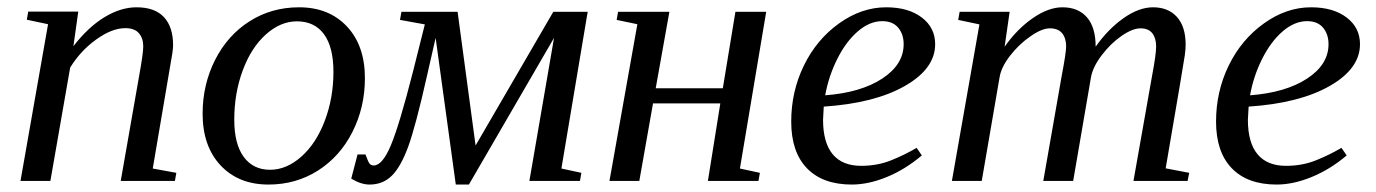

<svg xmlns="http://www.w3.org/2000/svg" viewBox="-20 -491 3733 521"><path d="M368.7 -365.2Q368.7 -387.2 356.9 -400.9Q345.2 -414.6 319.8 -414.6Q283.7 -414.6 241 -383.8Q198.2 -353 170.4 -307.6L116.7 0H35.6L110.4 -425.3L52.7 -437.5L56.6 -459.5H192.4L179.2 -365.7Q220.2 -418.5 264.2 -444.8Q308.1 -471.2 350.6 -471.2Q399.9 -471.2 424.8 -444.6Q449.7 -418 449.7 -368.2Q449.7 -361.3 447.8 -347.2Q445.8 -333 394.5 -33.7L458.5 -22L454.6 0H307.6L357.4 -284.2Q368.7 -346.2 368.7 -365.2Z M615.7 -166Q615.7 -100.1 641.4 -65.2Q667 -30.3 712.9 -30.3Q757.3 -30.3 797.6 -65.9Q837.9 -101.6 861.3 -163.3Q884.8 -225.1 884.8 -295.9Q884.8 -363.3 859.1 -398.2Q833.5 -433.1 785.6 -433.1Q741.2 -433.1 701.4 -397.5Q661.6 -361.8 638.7 -300Q615.7 -238.3 615.7 -166ZM708.5 9.8Q627.4 9.8 578.6 -42.2Q529.8 -94.2 529.8 -182.6Q529.8 -261.2 563.5 -328.1Q597.2 -395 657 -433.1Q716.8 -471.2 791.5 -471.2Q872.6 -471.2 921.4 -419.2Q970.2 -367.2 970.2 -278.8Q970.2 -200.2 936.5 -133.3Q902.8 -66.4 843 -28.3Q783.2 9.8 708.5 9.8Z M982.9 9.8Q959.5 9.8 933.1 -6.3L950.2 -71.8H971.7Q979.5 -50.3 983.6 -46.1Q987.8 -42 994.1 -42Q1017.6 -42 1040.5 -96.4Q1063.5 -150.9 1100.6 -296.4L1132.8 -424.8L1065.4 -437L1069.3 -459H1221.7L1270.5 -96.2L1481.4 -459H1574.7L1503.4 -33.7L1557.6 -22L1553.7 0H1416.5L1483.4 -388.2L1252.4 9.8H1216.8L1162.1 -388.2L1138.2 -283.2Q1107.4 -146.5 1087.4 -92.3Q1067.4 -38.1 1043.2 -14.2Q1019 9.8 982.9 9.8Z M2059.1 -459 1987.8 -33.7 2042 -22 2038.1 0H1900.9L1934.6 -210.4H1752L1714.8 0H1633.8L1709.5 -425.3L1653.3 -437L1657.2 -459H1796.4L1759.3 -251.5H1941.4L1975.6 -459Z M2517.6 -371.1Q2517.6 -304.7 2435.5 -257.8Q2353.5 -210.9 2215.3 -201.7L2213.4 -166Q2213.4 -104 2239.5 -72.5Q2265.6 -41 2316.9 -41Q2360.8 -41 2397.9 -55.9Q2435.1 -70.8 2467.3 -89.8L2481.4 -69.3Q2436.5 -31.2 2386.5 -10.7Q2336.4 9.8 2291.5 9.8Q2212.4 9.8 2169.7 -34.4Q2127 -78.6 2127 -161.1Q2127 -242.7 2161.4 -313.2Q2195.8 -383.8 2256.8 -427.5Q2317.9 -471.2 2384.8 -471.2Q2444.8 -471.2 2481.2 -443.6Q2517.6 -416 2517.6 -371.1ZM2219.2 -232.4Q2315.9 -239.7 2374 -277.8Q2432.1 -315.9 2432.1 -371.1Q2432.1 -398.4 2417.2 -416Q2402.3 -433.6 2374 -433.6Q2339.8 -433.6 2307.6 -405.8Q2275.4 -377.9 2252 -331.1Q2228.5 -284.2 2219.2 -232.4Z M2953.1 -364.3Q2986.3 -411.6 3028.3 -441.4Q3070.3 -471.2 3108.9 -471.2Q3149.9 -471.2 3173.6 -445.1Q3197.3 -418.9 3197.3 -369.6Q3197.3 -358.9 3195.1 -341.6Q3192.9 -324.2 3143.1 -34.2L3207 -22L3202.6 0H3055.7L3106 -284.2Q3117.2 -343.3 3117.2 -365.2Q3117.2 -387.2 3106.9 -400.6Q3096.7 -414.1 3074.7 -414.1Q3053.2 -414.1 3023.4 -393.6Q2993.7 -373 2969.5 -341.1Q2945.3 -309.1 2940.4 -281.2L2892.1 0H2811L2860.8 -284.2Q2873 -348.1 2873 -365.2Q2873 -387.2 2862.3 -400.6Q2851.6 -414.1 2828.6 -414.1Q2807.1 -414.1 2775.9 -392.3Q2744.6 -370.6 2720.7 -339.6Q2696.8 -308.6 2692.4 -281.2L2644 0H2563L2637.7 -424.8L2580.1 -437L2584 -459H2719.7L2706.1 -364.3Q2740.2 -412.6 2782.7 -441.9Q2825.2 -471.2 2862.8 -471.2Q2905.8 -471.2 2929.4 -444.1Q2953.1 -417 2953.1 -364.3Z M3670.4 -371.1Q3670.4 -304.7 3588.4 -257.8Q3506.3 -210.9 3368.2 -201.7L3366.2 -166Q3366.2 -104 3392.3 -72.5Q3418.5 -41 3469.7 -41Q3513.7 -41 3550.8 -55.9Q3587.9 -70.8 3620.1 -89.8L3634.3 -69.3Q3589.4 -31.2 3539.3 -10.7Q3489.3 9.8 3444.3 9.8Q3365.2 9.8 3322.5 -34.4Q3279.8 -78.6 3279.8 -161.1Q3279.8 -242.7 3314.2 -313.2Q3348.6 -383.8 3409.7 -427.5Q3470.7 -471.2 3537.6 -471.2Q3597.7 -471.2 3634 -443.6Q3670.4 -416 3670.4 -371.1ZM3372.1 -232.4Q3468.8 -239.7 3526.9 -277.8Q3585 -315.9 3585 -371.1Q3585 -398.4 3570.1 -416Q3555.2 -433.6 3526.9 -433.6Q3492.7 -433.6 3460.4 -405.8Q3428.2 -377.9 3404.8 -331.1Q3381.3 -284.2 3372.1 -232.4Z"/></svg>

Font: Liberation Serif
Style: Italic
Weight: 400
Italic angle: -16.333°
Designer: Steve Matteson
Foundry: Ascender Corporation
Version: Version 2.1.5